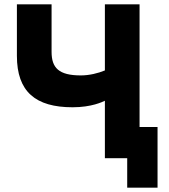

<svg xmlns="http://www.w3.org/2000/svg" viewBox="-20 -730 779 886"><path d="M624 -144V-710H464V-405C433 -392 392 -382 353 -382C251 -382 218 -417 218 -491V-710H58V-472C58 -307 144 -235 315 -235C403 -235 453 -260 464 -265V0H567V136H707V-144Z"/></svg>

Font: FIGSv2-sans-serif ExtraBold
Style: Regular
Weight: 800
Designer: Matt McInerney, Pablo Impallari, Rodrigo Fuenzalida,Mirko Velimirovic
Foundry: Matt McInerney, Pablo Impallari, Rodrigo Fuenzalida
Version: Version 4.021;hotconv 1.0.109;makeotfexe 2.5.65596